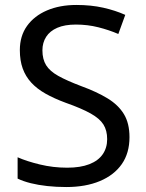

<svg xmlns="http://www.w3.org/2000/svg" viewBox="-20 -744 589 774"><path d="M502 -191Q502 -127 471 -82.5Q440 -38 382.5 -14Q325 10 247 10Q207 10 170.5 6Q134 2 104 -5.5Q74 -13 51 -24V-110Q87 -94 140.5 -81Q194 -68 251 -68Q304 -68 340 -82Q376 -96 394 -122Q412 -148 412 -183Q412 -218 397 -242Q382 -266 345.5 -286.5Q309 -307 244 -330Q198 -347 163.5 -366.5Q129 -386 106 -411Q83 -436 71.5 -468Q60 -500 60 -542Q60 -599 89 -639.5Q118 -680 169.5 -702Q221 -724 288 -724Q347 -724 396 -713Q445 -702 485 -684L457 -607Q420 -623 376.5 -634Q333 -645 286 -645Q241 -645 211 -632Q181 -619 166 -595.5Q151 -572 151 -541Q151 -505 166 -481Q181 -457 215 -438Q249 -419 307 -397Q370 -374 413.5 -347.5Q457 -321 479.5 -284Q502 -247 502 -191Z"/></svg>

Font: lmalayalam05
Style: Book
Weight: 400
Designer: Jelle Bosma - Monotype Design Team
Foundry: Monotype Imaging Inc.
Version: Version 2.003